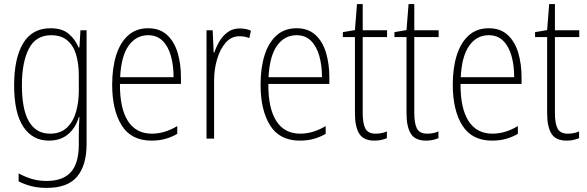

<svg xmlns="http://www.w3.org/2000/svg" viewBox="-20 -677 2869 938"><path d="M227 -539Q284 -539 316 -511.5Q348 -484 364 -445H368L373 -529H403V27Q403 130 357 185.5Q311 241 208 241Q167 241 133.5 232.5Q100 224 71 209V170Q102 187 135 197Q168 207 208 207Q288 207 326.5 163.5Q365 120 365 30V-10Q365 -33 365.5 -55Q366 -77 368 -105H365Q350 -53 313 -21.5Q276 10 219 10Q139 10 94 -57.5Q49 -125 49 -261Q49 -392 93 -465.5Q137 -539 227 -539ZM230 -505Q155 -505 121 -439Q87 -373 87 -261Q87 -141 122 -82.5Q157 -24 224 -24Q277 -24 308 -54.5Q339 -85 352 -132.5Q365 -180 365 -232V-308Q365 -365 352 -409.5Q339 -454 309 -479.5Q279 -505 230 -505Z M704 -539Q761 -539 796.5 -506Q832 -473 848 -418.5Q864 -364 864 -300V-267H566Q565 -149 604.5 -86.5Q644 -24 722 -24Q784 -24 846 -61V-23Q818 -7 787.5 1.5Q757 10 720 10Q621 10 574.5 -64.5Q528 -139 528 -263Q528 -345 547.5 -407Q567 -469 606 -504Q645 -539 704 -539ZM704 -505Q645 -505 608.5 -454Q572 -403 567 -300H828Q828 -357 815 -403.5Q802 -450 774.5 -477.5Q747 -505 704 -505Z M1151 -538Q1165 -538 1179 -535.5Q1193 -533 1206 -527L1198 -491Q1188 -495 1176 -497.5Q1164 -500 1150 -500Q1110 -500 1082.5 -468.5Q1055 -437 1040.5 -387.5Q1026 -338 1026 -283V0H989V-529H1019L1024 -420H1027Q1036 -448 1052 -475Q1068 -502 1092.5 -520Q1117 -538 1151 -538Z M1429 -539Q1486 -539 1521.5 -506Q1557 -473 1573 -418.5Q1589 -364 1589 -300V-267H1291Q1290 -149 1329.5 -86.5Q1369 -24 1447 -24Q1509 -24 1571 -61V-23Q1543 -7 1512.5 1.5Q1482 10 1445 10Q1346 10 1299.5 -64.5Q1253 -139 1253 -263Q1253 -345 1272.5 -407Q1292 -469 1331 -504Q1370 -539 1429 -539ZM1429 -505Q1370 -505 1333.5 -454Q1297 -403 1292 -300H1553Q1553 -357 1540 -403.5Q1527 -450 1499.5 -477.5Q1472 -505 1429 -505Z M1815 -24Q1831 -24 1845.5 -27Q1860 -30 1870 -35V-2Q1858 3 1843 6.5Q1828 10 1809 10Q1756 10 1735 -24Q1714 -58 1714 -124V-496H1655V-520L1714 -530L1724 -657H1752V-529H1871V-496H1752V-124Q1752 -74 1765 -49Q1778 -24 1815 -24Z M2067 -24Q2083 -24 2097.5 -27Q2112 -30 2122 -35V-2Q2110 3 2095 6.5Q2080 10 2061 10Q2008 10 1987 -24Q1966 -58 1966 -124V-496H1907V-520L1966 -530L1976 -657H2004V-529H2123V-496H2004V-124Q2004 -74 2017 -49Q2030 -24 2067 -24Z M2368 -539Q2425 -539 2460.5 -506Q2496 -473 2512 -418.5Q2528 -364 2528 -300V-267H2230Q2229 -149 2268.5 -86.5Q2308 -24 2386 -24Q2448 -24 2510 -61V-23Q2482 -7 2451.5 1.5Q2421 10 2384 10Q2285 10 2238.5 -64.5Q2192 -139 2192 -263Q2192 -345 2211.5 -407Q2231 -469 2270 -504Q2309 -539 2368 -539ZM2368 -505Q2309 -505 2272.5 -454Q2236 -403 2231 -300H2492Q2492 -357 2479 -403.5Q2466 -450 2438.5 -477.5Q2411 -505 2368 -505Z M2754 -24Q2770 -24 2784.5 -27Q2799 -30 2809 -35V-2Q2797 3 2782 6.5Q2767 10 2748 10Q2695 10 2674 -24Q2653 -58 2653 -124V-496H2594V-520L2653 -530L2663 -657H2691V-529H2810V-496H2691V-124Q2691 -74 2704 -49Q2717 -24 2754 -24Z"/></svg>

Font: Noto Sans Lao Looped Condensed ExtraLight
Style: Regular
Weight: 200
Width: 3
Designer: Mark Frömberg, Ben Mitchell
Foundry: The Fontpad Ltd
Version: Version 1.002; ttfautohint (v1.8.4.7-5d5b)